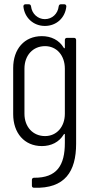

<svg xmlns="http://www.w3.org/2000/svg" viewBox="-20 -682 433 903"><path d="M191 -560C246 -560 287 -599 292 -652C292 -658 288 -662 282 -662H267C261 -662 257 -659 256 -652C252 -617 225 -592 191 -592C158 -592 130 -617 126 -652C125 -659 121 -662 115 -662H100C94 -662 90 -658 90 -652C95 -599 137 -560 191 -560ZM285 -494V-458C285 -454 282 -454 280 -457C258 -494 220 -512 177 -512C94 -512 42 -451 42 -362V-145C42 -57 94 5 177 5C220 5 258 -13 280 -50C282 -53 285 -53 285 -49V-10C285 95 248 155 140 154C134 154 130 158 130 164V191C130 197 133 201 140 201C286 206 338 124 338 -6V-494C338 -500 334 -504 328 -504H295C289 -504 285 -500 285 -494ZM192 -42C135 -42 95 -85 95 -147V-359C95 -422 135 -465 192 -465C246 -465 285 -422 285 -359V-147C285 -85 246 -42 192 -42Z"/></svg>

Font: Barlow Condensed Light
Style: Regular
Weight: 300
Width: 3
Designer: Jeremy Tribby
Foundry: Tribby Type
Version: Version 1.422;hotconv 1.0.109;makeotfexe 2.5.65596